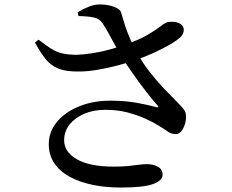

<svg xmlns="http://www.w3.org/2000/svg" viewBox="-20 -799 1040 862"><path d="M522 43Q455 43 396.5 31Q338 19 293.5 -5Q249 -29 224 -66Q199 -103 199 -151Q199 -207 235 -251Q271 -295 334 -321Q397 -347 475 -347Q543 -347 596.5 -337Q650 -327 681 -318Q698 -315 686 -327Q662 -354 635 -389Q608 -424 580.5 -463Q553 -502 528 -540Q513 -566 497.5 -594.5Q482 -623 467.5 -649.5Q453 -676 440 -695Q427 -715 401.5 -720.5Q376 -726 332 -727L329 -744Q353 -759 378.5 -769Q404 -779 428 -779Q464 -779 492 -768.5Q520 -758 524 -742Q534 -707 543.5 -678.5Q553 -650 565 -622.5Q577 -595 595 -563Q620 -517 652 -476Q684 -435 718 -399.5Q752 -364 783 -333Q800 -316 807.5 -304.5Q815 -293 815 -278Q816 -262 810.5 -243Q805 -224 794.5 -210.5Q784 -197 769 -197Q749 -197 733 -208.5Q717 -220 694 -234Q667 -251 631 -267Q595 -283 551 -294.5Q507 -306 453 -306Q399 -306 357.5 -288Q316 -270 292 -239.5Q268 -209 268 -169Q268 -117 325 -84Q382 -51 492 -51Q529 -51 555 -53.5Q581 -56 601 -59Q621 -62 640 -62Q668 -62 689 -50.5Q710 -39 710 -14Q710 11 668 27Q626 43 522 43ZM335 -478Q278 -477 243.5 -490.5Q209 -504 185.5 -533Q162 -562 137 -608L153 -621Q185 -596 209.5 -580.5Q234 -565 261 -559Q288 -553 325 -553Q355 -554 394.5 -560Q434 -566 474 -577Q514 -588 547 -600Q608 -622 643.5 -643Q679 -664 698 -679Q717 -694 730 -699Q747 -703 767 -700Q787 -697 798 -685Q807 -674 804.5 -659Q802 -644 790 -632Q774 -617 742 -598.5Q710 -580 669.5 -561.5Q629 -543 585 -528Q553 -517 509.5 -505.5Q466 -494 420 -486Q374 -478 335 -478Z"/></svg>

Font: Noto Serif TC SemiBold
Style: Regular
Weight: 600
Version: Version 2.002-H1;hotconv 1.1.0;makeotfexe 2.6.0